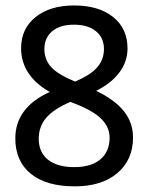

<svg xmlns="http://www.w3.org/2000/svg" viewBox="-20 -677 555 697"><path d="M249 -657.2Q337.9 -657.2 390.4 -615.5Q442.9 -573.7 442.9 -501Q442.9 -453.1 413.1 -413.6Q383.3 -374 329.1 -347.2Q396.5 -314.9 429.7 -273.4Q462.9 -231.9 462.9 -177.7Q462.9 -97.2 406.2 -48.8Q349.6 -0.5 251.5 -0.5Q148.4 -0.5 92 -46.1Q35.6 -91.8 35.6 -174.8Q35.6 -286.1 160.6 -343.3Q109.4 -372.1 83 -412.1Q56.6 -452.1 56.6 -502Q56.6 -572.8 109.1 -615Q161.6 -657.2 249 -657.2ZM120.6 -173.3Q120.6 -124 154.3 -97.2Q188 -70.3 250 -70.3Q311 -70.3 344.5 -98.6Q377.9 -127 377.9 -176.8Q377.9 -216.3 345.9 -247.3Q314 -278.3 235.4 -307.1Q175.8 -281.7 148.2 -249.8Q120.6 -217.8 120.6 -173.3ZM248 -587.4Q197.8 -587.4 169.4 -563.5Q141.1 -539.6 141.1 -499Q141.1 -461.4 165 -434.3Q189 -407.2 252.4 -380.9Q309.1 -404.8 333.3 -433.1Q357.4 -461.4 357.4 -499Q357.4 -539.6 328.6 -563.5Q299.8 -587.4 248 -587.4Z"/></svg>

Font: XL-Viking
Style: Regular
Weight: 400
Foundry: Ascender Corporation
Version: Version 1.10 March 23, 2015